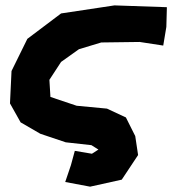

<svg xmlns="http://www.w3.org/2000/svg" viewBox="-20 -532 667 723"><path d="M608.4 -504.9 411.1 -511.7 210 -481.4 83 -385.7 23.4 -264.6 17.6 -142.6 57.6 -71.3 131.8 -28.3 227.5 3.9 324.2 14.6 350.6 31.2 326.2 46.9 261.7 36.1 247.1 89.8 225.6 153.3 319.3 170.9 438.5 144.5 500 51.8 489.3 -19.5 454.1 -89.8 382.8 -123 268.6 -133.8 169.9 -167 166 -231.4 210 -298.8 277.3 -346.7 361.3 -372.1 505.9 -374 594.7 -360.4 606.4 -430.7Z"/></svg>

Font: MaokenAssortedSans-TC
Style: Regular
Weight: 500
Version: Version 0.83